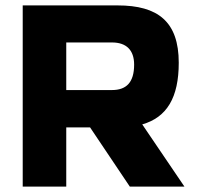

<svg xmlns="http://www.w3.org/2000/svg" viewBox="-20 -690 732 710"><path d="M415 -670H64V0H225V-219H313L460 0H662L506 -230C597 -256 641 -329 641 -458C641 -610 564 -670 415 -670ZM225 -357V-533H394C447 -533 476 -505 476 -451C476 -385 447 -357 394 -357Z"/></svg>

Font: LT Wave Text Black
Style: Regular
Weight: 900
Designer: Daniel Lyons
Version: Version 2.5 (Glyphs App)